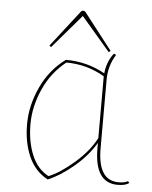

<svg xmlns="http://www.w3.org/2000/svg" viewBox="-52 -737 629 795"><g transform="rotate(5 263.0 -339.5)"><path d="M383 -418V-132Q383 1 469 1Q495 1 508 -7L514 0Q499 12 466 12Q370 12 370 -132V-154Q336 -97 280.5 -51Q225 -5 176 15Q123 -13 97 -71Q71 -129 71 -206Q71 -283 106.5 -360Q142 -437 208 -485Q297 -485 371 -443Q376 -493 404 -528L413 -523Q383 -475 383 -418ZM178 1Q224 -17 282.5 -67.5Q341 -118 370 -174V-431Q296 -474 211 -474Q150 -426 117.5 -353Q85 -280 85 -207.5Q85 -135 108 -79.5Q131 -24 178 1ZM271 -690 389 -538 382 -532 262 -672 142 -532 135 -538 253 -690Q257 -694 262 -694Q267 -694 271 -690Z"/></g></svg>

Font: Almendra Display
Style: Regular
Weight: 400
Designer: Ana Sanfelippo
Foundry: Ana Sanfelippo
Version: Version 1.004